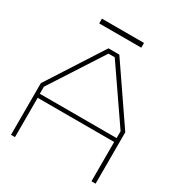

<svg xmlns="http://www.w3.org/2000/svg" viewBox="-192 -957 1016 1087"><g transform="rotate(30 316.5 -413.5)"><path d="M566 0V-257H66V0H40V-338L273 -700H344L593 -336V0ZM567 -328 329 -674H288L65 -329V-283H567ZM157 -827H432V-796H157Z"/></g></svg>

Font: Turret Road ExtraLight
Style: Regular
Weight: 275
Designer: Noponies
Foundry: Noponies
Version: Version 1.001; ttfautohint (v1.8)